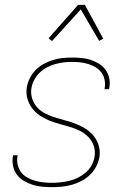

<svg xmlns="http://www.w3.org/2000/svg" viewBox="-20 -766 540 794"><path d="M194 8Q174 8 153.5 6Q133 4 114.5 -2Q96 -8 79 -18Q62 -28 50.5 -43Q39 -58 34.5 -77.5Q30 -97 33 -118L34 -124H53L52 -119Q49 -101 53.5 -83.5Q58 -66 68 -53Q78 -40 93.5 -31.5Q109 -23 125 -18.5Q141 -14 158.5 -12Q176 -10 195 -10Q212 -10 230.5 -12Q249 -14 267.5 -18.5Q286 -23 303 -31.5Q320 -40 335 -53Q350 -66 359 -83Q368 -100 371 -118Q375 -142 367.5 -163.5Q360 -185 344.5 -200.5Q329 -216 309.5 -225.5Q290 -235 268 -241.5Q246 -248 224 -254Q202 -260 181.5 -268.5Q161 -277 143 -289.5Q125 -302 112 -319.5Q99 -337 93 -359Q87 -381 91 -405Q94 -424 103.5 -443Q113 -462 128 -477Q143 -492 161.5 -502Q180 -512 199.5 -518Q219 -524 239 -526Q259 -528 279 -528Q299 -528 318.5 -526Q338 -524 356 -518Q374 -512 390 -502Q406 -492 417 -476.5Q428 -461 432 -442Q436 -423 432 -403L431 -397H412L413 -402Q416 -419 412.5 -436Q409 -453 399.5 -466Q390 -479 376 -487.5Q362 -496 346 -501Q330 -506 313 -508Q296 -510 278 -510Q261 -510 243.5 -508Q226 -506 208.5 -501Q191 -496 174.5 -487.5Q158 -479 144.5 -466Q131 -453 122 -436.5Q113 -420 110 -402Q106 -379 113.5 -357Q121 -335 136 -319.5Q151 -304 171.5 -294.5Q192 -285 213.5 -278.5Q235 -272 257 -266Q279 -260 299.5 -251.5Q320 -243 338.5 -230.5Q357 -218 370 -200.5Q383 -183 389 -161Q395 -139 391 -115Q387 -95 377 -76Q367 -57 351 -42Q335 -27 315.5 -17Q296 -7 276 -1.5Q256 4 235.5 6Q215 8 194 8ZM195 -596 181 -608 303 -746H331L407 -606L390 -597L314 -727Z"/></svg>

Font: Iosevka Curly Thin
Style: Italic
Weight: 100
Italic angle: -9°
Monospace: yes
Designer: Belleve Invis
Foundry: Belleve Invis
Version: Version 22.1.2; ttfautohint (v1.8.4)